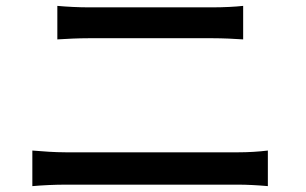

<svg xmlns="http://www.w3.org/2000/svg" viewBox="-20 -683 1040 653"><path d="M90 -50C125 -53 166 -55 203 -55H791C819 -55 858 -53 891 -50V-171C859 -167 823 -165 791 -165H203C166 -165 126 -168 90 -171ZM175 -549C207 -551 246 -553 282 -553H703C737 -553 779 -551 807 -549V-663C780 -660 741 -658 703 -658H281C248 -658 208 -660 175 -663Z"/></svg>

Font: Source Han Sans KR Medium
Style: Regular
Weight: 500
Designer: Ryoko NISHIZUKA (kana & ideographs); Paul D. Hunt (Latin, Greek & Cyrillic); Wenlong ZHANG (bopomofo); Sandoll Communica
Foundry: Adobe Systems Incorporated
Version: Version 1.001;PS 1.001;hotconv 1.0.78;makeotf.lib2.5.61930